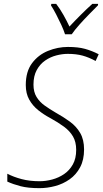

<svg xmlns="http://www.w3.org/2000/svg" viewBox="-20 -968 533 998"><path d="M185 10Q126 10 87.5 0Q49 -10 18 -24V-65Q51 -48 92.5 -37Q134 -26 186 -26Q218 -26 251.5 -35Q285 -44 313 -63Q341 -82 358.5 -113Q376 -144 376 -189Q376 -230 359.5 -258.5Q343 -287 312.5 -309.5Q282 -332 240 -355Q208 -372 179 -395Q150 -418 132 -450Q114 -482 114 -526Q114 -596 146.5 -639.5Q179 -683 229.5 -703.5Q280 -724 333 -724Q386 -724 422 -714Q458 -704 493 -686L477 -651Q442 -670 409 -679Q376 -688 332 -688Q304 -688 273 -680Q242 -672 215 -653.5Q188 -635 171 -604Q154 -573 154 -528Q154 -490 170 -464Q186 -438 212 -419.5Q238 -401 267 -384Q310 -360 343.5 -335.5Q377 -311 397 -276.5Q417 -242 417 -191Q417 -137 396.5 -98.5Q376 -60 342 -36Q308 -12 267 -1Q226 10 185 10ZM318 -790Q311 -812 298.5 -839Q286 -866 272 -893Q258 -920 245 -940L247 -948H272Q292 -922 310 -890Q328 -858 341 -830Q367 -858 399 -890Q431 -922 460 -948H490L489 -940Q469 -920 443 -893.5Q417 -867 392.5 -839.5Q368 -812 353 -790Z"/></svg>

Font: Noto Sans Disp ExtLt
Style: Italic
Weight: 200
Italic angle: -12°
Designer: Monotype Design Team
Foundry: Monotype Imaging Inc.
Version: Version 2.000;GOOG;noto-source:20170915:90ef993387c0